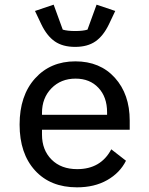

<svg xmlns="http://www.w3.org/2000/svg" viewBox="-20 -791 640 823"><path d="M157 -687 130 -744 210 -771 249 -664Q269 -658 302 -658Q336 -658 355 -664L394 -771L474 -744L447 -687Q423 -637 389 -613.5Q355 -590 302 -590Q249 -590 215 -613.5Q181 -637 157 -687ZM310 12Q196 12 130 -60.5Q64 -133 64 -257Q64 -381 130 -454.5Q196 -528 303 -528Q409 -528 472.5 -457.5Q536 -387 536 -274V-235H160V-214Q160 -148 201 -107Q242 -66 311 -66Q412 -66 457 -151L520 -102Q494 -50 439.5 -19Q385 12 310 12ZM304 -454Q241 -454 200.5 -412.5Q160 -371 160 -307V-299H439V-310Q439 -375 402 -414.5Q365 -454 304 -454Z"/></svg>

Font: IBM Plex Mono Text
Style: Regular
Weight: 450
Designer: Mike Abbink, Paul van der Laan, Pieter van Rosmalen
Foundry: Bold Monday
Version: Version 2.000